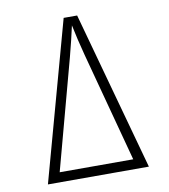

<svg xmlns="http://www.w3.org/2000/svg" viewBox="-82 -800 764 869"><g transform="rotate(-10 300.0 -365.0)"><path d="M269 -730H331L532 0H68ZM130 -45H468L333 -550Q313 -626 300 -690Q286 -626 266 -550Z"/></g></svg>

Font: JetBrains Mono Extra Light
Style: Regular
Weight: 200
Monospace: yes
Designer: Philipp Nurullin, Konstantin Bulenkov
Foundry: JetBrains
Version: 2.002